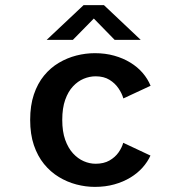

<svg xmlns="http://www.w3.org/2000/svg" viewBox="-20 -720 690 751"><path d="M351 11Q315 11 278.8 1.5Q242.5 -8 210 -27.8Q177.5 -47.5 152.2 -78.5Q127 -109.5 112.5 -152.2Q98 -195 98 -251Q98 -307.5 112.5 -350.5Q127 -393.5 152.2 -424.2Q177.5 -455 210 -474.2Q242.5 -493.5 278.8 -502.8Q315 -512 351 -512Q392 -512 426.8 -502.2Q461.5 -492.5 489.8 -475.2Q518 -458 538 -434.8Q558 -411.5 569 -384.5L462.5 -335Q457 -354.5 443.5 -374.5Q430 -394.5 408 -408Q386 -421.5 354 -421.5Q330.5 -421.5 307.5 -412Q284.5 -402.5 265.5 -382.2Q246.5 -362 235 -329.5Q223.5 -297 223.5 -251Q223.5 -205.5 235 -173.2Q246.5 -141 265.5 -120.2Q284.5 -99.5 307.5 -89.5Q330.5 -79.5 354 -79.5Q386 -79.5 408.2 -92.2Q430.5 -105 443.8 -124Q457 -143 462 -161.5L568.5 -111.5Q557.5 -87 537.8 -64.8Q518 -42.5 490 -25.5Q462 -8.5 427.2 1.2Q392.5 11 351 11ZM162.5 -564 307 -700H386.5L530.5 -564H428.5L347 -647.5L265 -564Z"/></svg>

Font: Trispace Thin Medium
Style: Regular
Weight: 500
Version: Version 1.210